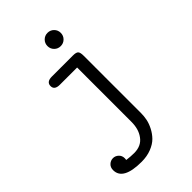

<svg xmlns="http://www.w3.org/2000/svg" viewBox="-248 -703 1022 1022"><g transform="rotate(-45 262.5 -192.0)"><path d="M48 152Q48 131 61.5 118.5Q75 106 93 106Q110 106 123.5 118.5Q137 131 137 151Q137 160 136 163Q166 167 192 167Q246 167 273 129Q299 94 299 39V-370H169Q129 -370 129 -400Q129 -431 170 -431H328Q353 -431 360.5 -422.5Q368 -414 368 -390V44Q368 65 363.5 88Q359 111 346 136.5Q333 162 313.5 182Q294 202 261 215Q228 228 187 228Q48 228 48 152ZM282.5 -526.5Q268 -541 268 -562Q268 -583 282.5 -597.5Q297 -612 318 -612Q339 -612 353.5 -597.5Q368 -583 368 -562Q368 -541 353.5 -526.5Q339 -512 318 -512Q297 -512 282.5 -526.5Z"/></g></svg>

Font: CMU Typewriter Text
Style: Regular
Weight: 500
Monospace: yes
Version: Version 0.7.0